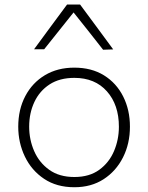

<svg xmlns="http://www.w3.org/2000/svg" viewBox="-20 -796 637 826"><path d="M300 9.5Q223.5 9.5 169.5 -26.8Q115.5 -63 87 -122.5Q58.5 -182 58.5 -251Q58.5 -325 88.8 -382.5Q119 -440 173.2 -472.5Q227.5 -505 299.5 -505Q374 -505 427.5 -471.8Q481 -438.5 510 -380.8Q539 -323 539 -251Q539 -178 509.2 -119Q479.5 -60 426 -25.2Q372.5 9.5 300 9.5ZM300 -34.5Q364.5 -34.5 407 -65.5Q449.5 -96.5 470.5 -146Q491.5 -195.5 491.5 -251Q491.5 -345 440 -403Q388.5 -461 300 -461Q236.5 -461 193.2 -432.8Q150 -404.5 127.8 -357Q105.5 -309.5 105.5 -251Q105.5 -195.5 127 -146Q148.5 -96.5 191.8 -65.5Q235 -34.5 300 -34.5ZM423.5 -582Q391.5 -623 360 -662.8Q328.5 -702.5 296.5 -742.5Q264.5 -702.5 233.2 -663.2Q202 -624 170 -584H126.5Q161.5 -632 197.2 -680.2Q233 -728.5 268.5 -776.5H324.5Q360 -728.5 395.8 -680.2Q431.5 -632 467 -583.5Z"/></svg>

Font: Commissioner ExtraLight
Style: Regular
Weight: 200
Designer: Kostas Bartsokas
Foundry: Kostas Bartsokas
Version: Version 1.000; ttfautohint (v1.8.3)